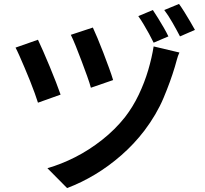

<svg xmlns="http://www.w3.org/2000/svg" viewBox="-20 -884 1040 976"><path d="M452 -744Q461 -725 475.5 -690.5Q490 -656 505.5 -615.5Q521 -575 534.5 -538Q548 -501 555 -477L442 -438Q436 -461 423 -497Q410 -533 395 -573Q380 -613 365.5 -649Q351 -685 340 -707ZM892 -617Q884 -600 879 -580.5Q874 -561 869 -545Q847 -471 811.5 -386.5Q776 -302 714 -220Q662 -152 597.5 -95.5Q533 -39 463 3Q393 45 321 72L221 -29Q291 -49 362 -85Q433 -121 499 -173Q565 -225 615 -288Q656 -341 685.5 -403Q715 -465 733.5 -528Q752 -591 761 -648ZM173 -682Q184 -659 200 -622.5Q216 -586 233 -545Q250 -504 264.5 -466.5Q279 -429 288 -403L173 -362Q167 -381 156.5 -410.5Q146 -440 132.5 -473.5Q119 -507 105 -540Q91 -573 79 -600Q67 -627 59 -642ZM757 -833Q769 -815 784 -791Q799 -767 813 -742.5Q827 -718 836 -699L761 -667Q751 -688 737.5 -712.5Q724 -737 710 -760.5Q696 -784 683 -802ZM890 -864Q903 -846 918 -822Q933 -798 947 -774Q961 -750 971 -732L895 -699Q879 -730 857 -768.5Q835 -807 815 -833Z"/></svg>

Font: Noto Sans JP SemiBold
Style: Regular
Weight: 600
Designer: Ryoko NISHIZUKA  (kana, bopomofo & ideographs); Paul D. Hunt (Latin, Greek & Cyrillic); Sandoll Communications , Soo-you
Foundry: Adobe
Version: Version 2.004-H2;hotconv 1.0.118;makeotfexe 2.5.65603